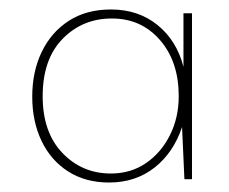

<svg xmlns="http://www.w3.org/2000/svg" viewBox="-20 -732 483 405"><path d="M210 -347Q160 -347 123.5 -370.5Q87 -394 67.5 -435Q48 -476 48 -528Q48 -581 68 -622.5Q88 -664 125 -688Q162 -712 214 -712Q272 -712 312.5 -679Q353 -646 367 -591V-704H385V-354H369L364 -464Q346 -410 306 -378.5Q266 -347 210 -347ZM214 -366Q256 -366 288 -388Q320 -410 338.5 -447Q357 -484 357 -529Q357 -602 317.5 -647.5Q278 -693 216 -693Q154 -693 112 -650Q70 -607 70 -529Q70 -453 111.5 -409.5Q153 -366 214 -366Z"/></svg>

Font: DM Sans 20pt Thin
Style: Regular
Weight: 250
Version: Version 4.004;gftools[0.9.30]